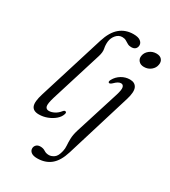

<svg xmlns="http://www.w3.org/2000/svg" viewBox="-229 -831 1059 1193"><g transform="rotate(30 300.5 -234.0)"><path d="M369 -717.5Q403 -717.5 419 -705.2Q435 -693 435 -676Q435 -660.5 425.2 -650.2Q415.5 -640 395 -640Q379.5 -640 368.2 -646.8Q357 -653.5 345.5 -660.2Q334 -667 317.5 -667Q292.5 -667 274.2 -646.2Q256 -625.5 252.5 -597Q250 -571 255 -548Q260 -525 249.5 -491.5L136 -127Q120.5 -75.5 125.5 -58.2Q130.5 -41 150.5 -41Q169 -41 189.5 -51.8Q210 -62.5 226 -83Q234 -92.5 241 -91Q253 -89 246 -71Q239 -50 217.8 -31.8Q196.5 -13.5 167.2 -2.2Q138 9 107.5 9Q66 9 55 -18.8Q44 -46.5 64 -110L210 -579Q232.5 -651 272.5 -684.2Q312.5 -717.5 369 -717.5ZM525.5 -573Q500 -573 486.8 -588.5Q473.5 -604 477.5 -625.5Q481.5 -650 502.8 -667.2Q524 -684.5 552.5 -684.5Q579 -684.5 591.5 -669.2Q604 -654 599.5 -631.5Q596 -607.5 575 -590.2Q554 -573 525.5 -573ZM535 -350.5 391.5 117.5Q370 187.5 331.2 219Q292.5 250.5 234.5 250.5Q206.5 250.5 192 239.8Q177.5 229 177.5 212Q177.5 197.5 187.8 187Q198 176.5 217 176.5Q237.5 176.5 252.2 186.5Q267 196.5 287.5 196.5Q305 196.5 324 183.5Q343 170.5 352 129.5Q356.5 111 354.8 89.5Q353 68 353.8 40.8Q354.5 13.5 365.5 -23L465.5 -340Q478.5 -382 474 -398.2Q469.5 -414.5 454 -414.5Q444.5 -414.5 433.8 -408.5Q423 -402.5 408 -387.5Q394.5 -375 387 -378.5Q378 -383 387.5 -400.5Q403 -429 431 -445.8Q459 -462.5 490.5 -462.5Q527 -462.5 539.8 -435.5Q552.5 -408.5 535 -350.5Z"/></g></svg>

Font: Fraunces 9pt Light
Style: Italic
Weight: 300
Italic angle: -16°
Version: Version 1.000;[0bf87f6ff]